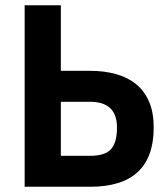

<svg xmlns="http://www.w3.org/2000/svg" viewBox="-20 -712 629 732"><path d="M323 -324Q426 -324 426 -226Q426 -169 403.5 -143.5Q381 -118 323 -118H212V-324ZM212 -692H74V0H324Q566 0 566 -226Q566 -283 548.5 -324Q531 -365 499 -391Q467 -417 422.5 -429.5Q378 -442 324 -442H212Z"/></svg>

Font: Titillium Web[RUS by Daymarius]
Style: Bold
Weight: 700
Designer: Cyrillization by Daymarius
Foundry: Cyrillization by Daymarius
Version: Version 1.002 September 11, 2018